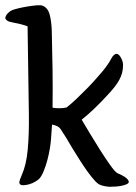

<svg xmlns="http://www.w3.org/2000/svg" viewBox="-32 -674 521 738"><path d="M74 -573Q62 -577 53.5 -579.5Q45 -582 37.5 -583.5Q30 -585 22 -586.5Q14 -588 3 -591Q-3 -593 -8 -598Q-13 -603 -11 -608Q-9 -616 -1 -624Q7 -632 15 -635Q22 -638 38.5 -642Q55 -646 73.5 -649Q92 -652 108.5 -653.5Q125 -655 132 -652Q152 -644 159 -617.5Q166 -591 167 -555Q169 -478 170 -405Q171 -332 170 -260Q181 -258 197 -258Q213 -258 224 -261Q242 -275 263.5 -295.5Q285 -316 305 -336.5Q325 -357 340.5 -375Q356 -393 363 -401Q385 -428 395 -447.5Q405 -467 416 -467Q425 -467 433 -452Q441 -437 441 -425Q441 -408 437.5 -394.5Q434 -381 426.5 -367Q419 -353 407 -338Q395 -323 377 -304Q353 -278 330 -256Q307 -234 282 -214Q295 -192 314.5 -159.5Q334 -127 354 -95.5Q374 -64 391.5 -39.5Q409 -15 418 -9Q444 2 453.5 10.5Q463 19 463 25Q463 30 456 33.5Q449 37 438 39.5Q427 42 414 43Q401 44 389 44Q372 43 358 38.5Q344 34 333 21Q319 6 304 -15Q289 -36 274.5 -59Q260 -82 246 -104.5Q232 -127 222 -145Q209 -166 200.5 -178.5Q192 -191 168 -195L164 -138Q163 -124 159.5 -102.5Q156 -81 150 -58.5Q144 -36 136 -16.5Q128 3 119 13Q114 18 103 24.5Q92 31 79.5 34.5Q67 38 56.5 38Q46 38 43 31Q41 26 45 15.5Q49 5 52 -2Q69 -40 74.5 -98Q80 -156 79 -234Z"/></svg>

Font: BM YEONSUNG
Style: Regular
Weight: 400
Designer: Bongjin Kim; Myungsoo Han; Jaehyun Keum; Jihee Min; Dokyung Lee; Chorong Kim; Jooyeon Kang; Sang-a Kim;
Foundry: Sandoll Communications Inc.
Version: Version 1.000;PS 1;hotconv 16.6.51;makeotf.lib2.5.65220